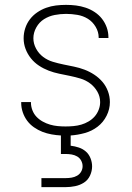

<svg xmlns="http://www.w3.org/2000/svg" viewBox="-20 -548 540 788"><path d="M150 220V183H250Q262 183 274 181Q286 179 296.5 173Q307 167 313 156.5Q319 146 319 134Q319 122 313 111Q307 100 296.5 94Q286 88 274 86Q262 84 250 84H230V8Q211 7 191.5 3.5Q172 0 154 -7Q136 -14 119.5 -25.5Q103 -37 91.5 -52.5Q80 -68 73.5 -87Q67 -106 67 -126V-129H107V-127Q107 -111 113 -95.5Q119 -80 130 -68.5Q141 -57 155.5 -49Q170 -41 185.5 -36.5Q201 -32 217 -30.5Q233 -29 249 -29Q265 -29 281.5 -30.5Q298 -32 313.5 -36.5Q329 -41 343.5 -49.5Q358 -58 368.5 -70Q379 -82 385 -97.5Q391 -113 391 -129Q391 -152 379.5 -172Q368 -192 350 -205.5Q332 -219 310.5 -225.5Q289 -232 267 -236.5Q245 -241 223 -245.5Q201 -250 180 -258Q159 -266 140 -278.5Q121 -291 107 -308.5Q93 -326 85 -347Q77 -368 77 -391Q77 -412 83.5 -432Q90 -452 102.5 -468.5Q115 -485 132.5 -497Q150 -509 169.5 -516Q189 -523 209.5 -525.5Q230 -528 251 -528Q272 -528 292 -525.5Q312 -523 331.5 -516.5Q351 -510 368.5 -498.5Q386 -487 398.5 -471Q411 -455 418 -435.5Q425 -416 425 -395V-392H385V-394Q385 -417 372.5 -438Q360 -459 340.5 -471Q321 -483 297.5 -487Q274 -491 251 -491Q228 -491 204.5 -486.5Q181 -482 161 -469.5Q141 -457 129 -435.5Q117 -414 117 -391Q117 -369 128 -348.5Q139 -328 157 -314.5Q175 -301 196.5 -294.5Q218 -288 240 -283.5Q262 -279 284 -274.5Q306 -270 327 -262Q348 -254 367 -241.5Q386 -229 400.5 -212Q415 -195 423 -173.5Q431 -152 431 -129Q431 -100 417.5 -73Q404 -46 380.5 -28Q357 -10 328 -2Q299 6 270 8V50Q287 52 303.5 57.5Q320 63 332.5 74Q345 85 351.5 101.5Q358 118 358 135Q358 154 349.5 172.5Q341 191 324.5 201.5Q308 212 288.5 216Q269 220 250 220Z"/></svg>

Font: Iosevka Curly Extralight
Style: Regular
Weight: 200
Monospace: yes
Designer: Belleve Invis
Foundry: Belleve Invis
Version: Version 22.1.2; ttfautohint (v1.8.4)